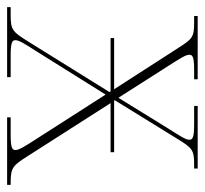

<svg xmlns="http://www.w3.org/2000/svg" viewBox="-41 -538 576 540"><g transform="rotate(90 247.0 -268.0)"><path d="M-3 0H194V-10H132C94 -10 90 -15 90 -24C90 -34 103 -54 121 -82L243 -277L368 -82C386 -54 399 -34 399 -24C399 -15 395 -10 357 -10H307V0H497V-10H490C448 -10 442 -17 416 -58L267 -291H405V-301H260L259 -303L367 -478C394 -522 399 -526 441 -526H451V-536H275V-526H328C366 -526 370 -521 370 -512C370 -502 358 -484 339 -454L252 -313L162 -454C143 -484 131 -502 131 -512C131 -521 135 -526 173 -526H200V-536H22V-526H40C82 -526 86 -522 114 -478L228 -301H84V-291H234L236 -288L93 -58C66 -15 61 -10 19 -10H-3Z"/></g></svg>

Font: Noto Serif Display Thin
Style: Regular
Weight: 100
Designer: Monotype Design Team
Foundry: Monotype Imaging Inc.
Version: Version 2.009